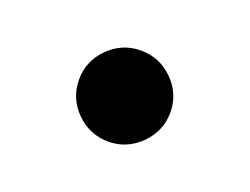

<svg xmlns="http://www.w3.org/2000/svg" viewBox="-41 -459 366 281"><g transform="rotate(20 141.5 -318.0)"><path d="M141.3 -247.5Q112.2 -247.5 91.3 -268.3Q70.3 -289.1 70.3 -318.5Q70.3 -347.7 91.3 -368.4Q112.2 -389.2 141.3 -389.2Q170.5 -389.2 191.4 -368.4Q212.4 -347.7 212.4 -318.5Q212.4 -299 202.6 -282.8Q192.8 -266.7 176.8 -257.1Q160.9 -247.5 141.3 -247.5Z"/></g></svg>

Font: InterMG Medium
Style: Regular
Weight: 500
Designer: Rasmus Andersson
Foundry: rsms
Version: Version 3.019;December 26, 2023;FontCreator 15.0.0.2955 64-b